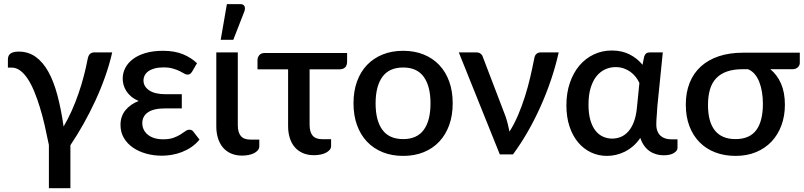

<svg xmlns="http://www.w3.org/2000/svg" viewBox="-20 -772 4019 960"><path d="M541 -510Q527.5 -450.5 506 -389.5Q484.5 -328.5 457 -269Q429.5 -209.5 397.8 -153Q366 -96.5 332 -46V169H224.5V-47Q214.5 -97 203.5 -145Q192.5 -193 179.2 -236Q166 -279 151 -315.2Q136 -351.5 118.5 -378Q101 -404.5 81 -419.2Q61 -434 38.5 -434H19.5V-474Q19.5 -482 21.8 -489.5Q24 -497 30 -502.2Q36 -507.5 46.5 -510.8Q57 -514 73.5 -514Q121.5 -514 158 -488Q194.5 -462 221.5 -413.8Q248.5 -365.5 267 -296Q285.5 -226.5 298 -139.5Q320 -176.5 338.5 -218Q357 -259.5 372 -302.8Q387 -346 398.5 -389.8Q410 -433.5 418 -475.5Q421.5 -495 430.2 -502.5Q439 -510 450.5 -510Z M977.5 -74Q959 -51.5 936.2 -36.2Q913.5 -21 888.8 -11.5Q864 -2 838.5 2.2Q813 6.5 789.5 6.5Q748 6.5 710.5 -4Q673 -14.5 644.5 -34.2Q616 -54 599.2 -82.5Q582.5 -111 582.5 -147.5Q582.5 -190.5 607.2 -220.8Q632 -251 673 -267Q651.5 -276.5 636.2 -289.2Q621 -302 611.5 -317Q602 -332 597.8 -347.8Q593.5 -363.5 593.5 -379Q593.5 -406.5 606.2 -431.8Q619 -457 644.2 -476.2Q669.5 -495.5 707.2 -506.8Q745 -518 795.5 -518Q853 -518 894.8 -500.8Q936.5 -483.5 965 -456L941 -414.5Q935 -405 929.8 -402Q924.5 -399 917 -399Q909.5 -399 900.5 -404.5Q891.5 -410 877.8 -416.8Q864 -423.5 844.5 -429.2Q825 -435 797 -435Q772 -435 753.5 -430Q735 -425 722.5 -416.2Q710 -407.5 703.8 -395.5Q697.5 -383.5 697.5 -369.5Q697.5 -339.5 726 -320.2Q754.5 -301 806.5 -301H889V-230H806.5Q747.5 -230 719.5 -210.2Q691.5 -190.5 691.5 -156.5Q691.5 -139 698.5 -124.2Q705.5 -109.5 719 -98.5Q732.5 -87.5 751.8 -81.5Q771 -75.5 795.5 -75.5Q827 -75.5 847.5 -83Q868 -90.5 882.2 -99.5Q896.5 -108.5 906.5 -116Q916.5 -123.5 927 -123.5Q940 -123.5 947 -113.5Z M1061.5 -510H1169V-146Q1169 -110.5 1184 -92.2Q1199 -74 1232.5 -74H1276.5V-41Q1276.5 -29.5 1269.2 -20.8Q1262 -12 1250 -6Q1238 0 1222.5 3Q1207 6 1190.5 6Q1159 6 1134.8 -4.8Q1110.5 -15.5 1094.2 -35Q1078 -54.5 1069.8 -81.2Q1061.5 -108 1061.5 -140ZM1083.5 -573 1114.5 -751.5H1181Q1196.5 -751.5 1202 -741.8Q1207.5 -732 1202 -715.5L1146.5 -573Z M1715.5 -464Q1715.5 -445 1705.8 -435.2Q1696 -425.5 1678 -425.5H1528V-147.5Q1528 -112.5 1543 -94.2Q1558 -76 1591.5 -76H1635.5V-42.5Q1635.5 -31 1628.2 -22.5Q1621 -14 1609 -8Q1597 -2 1581.5 1Q1566 4 1549.5 4Q1518 4 1493.8 -6.8Q1469.5 -17.5 1453.2 -36.8Q1437 -56 1428.8 -82.8Q1420.5 -109.5 1420.5 -141.5V-425.5H1267.5V-472Q1267.5 -485.5 1276.5 -496.2Q1285.5 -507 1304 -507H1715.5Z M1996 -518Q2052.5 -518 2098.2 -499.5Q2144 -481 2176.2 -447Q2208.5 -413 2226 -364.5Q2243.5 -316 2243.5 -255.5Q2243.5 -195 2226 -146.5Q2208.5 -98 2176.2 -63.8Q2144 -29.5 2098.2 -11Q2052.5 7.5 1996 7.5Q1939 7.5 1893.2 -11Q1847.5 -29.5 1815 -63.8Q1782.5 -98 1765 -146.5Q1747.5 -195 1747.5 -255.5Q1747.5 -316 1765 -364.5Q1782.5 -413 1815 -447Q1847.5 -481 1893.2 -499.5Q1939 -518 1996 -518ZM1996 -76.5Q2065 -76.5 2098.8 -122.8Q2132.5 -169 2132.5 -255Q2132.5 -341 2098.8 -387.8Q2065 -434.5 1996 -434.5Q1926 -434.5 1892 -387.8Q1858 -341 1858 -255Q1858 -169 1892 -122.8Q1926 -76.5 1996 -76.5Z M2773.5 -510Q2758.5 -442.5 2735.5 -374.2Q2712.5 -306 2683.2 -240.5Q2654 -175 2619 -114Q2584 -53 2545 0H2479L2274 -510H2362Q2374.5 -510 2382.8 -503.8Q2391 -497.5 2393.5 -489L2507 -192Q2514 -172 2518.8 -152.5Q2523.5 -133 2527.5 -114Q2551.5 -152 2570.5 -196.8Q2589.5 -241.5 2604.5 -288.8Q2619.5 -336 2630.8 -384.2Q2642 -432.5 2651 -478Q2653.5 -495.5 2662.5 -502.8Q2671.5 -510 2682.5 -510Z M3177 -357Q3170 -372.5 3158.8 -387Q3147.5 -401.5 3132.5 -412.5Q3117.5 -423.5 3098.8 -430Q3080 -436.5 3058 -436.5Q3031 -436.5 3006.5 -425.5Q2982 -414.5 2963.2 -391.8Q2944.5 -369 2933.5 -333.5Q2922.5 -298 2922.5 -248.5Q2922.5 -203 2932 -170.8Q2941.5 -138.5 2957.8 -118.2Q2974 -98 2995.5 -88.5Q3017 -79 3041 -79Q3064 -79 3084.8 -87.8Q3105.5 -96.5 3122 -115.2Q3138.5 -134 3149.5 -163Q3160.5 -192 3164.5 -232.5ZM3367.5 -75.5V-32.5Q3367.5 -18 3349.2 -6.8Q3331 4.5 3298 4.5Q3279 4.5 3261 -0.8Q3243 -6 3227.8 -16.5Q3212.5 -27 3200.8 -43.5Q3189 -60 3181.5 -82.5Q3165 -58 3145 -41Q3125 -24 3103.2 -13.2Q3081.5 -2.5 3059 2.5Q3036.5 7.5 3015 7.5Q2972 7.5 2935 -10Q2898 -27.5 2870.5 -60.2Q2843 -93 2827.5 -139.8Q2812 -186.5 2812 -245.5Q2812 -307.5 2829.5 -358.2Q2847 -409 2877.5 -444.8Q2908 -480.5 2949.5 -500Q2991 -519.5 3039 -519.5Q3090 -519.5 3128.8 -499.5Q3167.5 -479.5 3192.5 -448L3201 -489.5Q3207.5 -510 3229 -510H3294L3267 -242.5Q3266 -218.5 3263.8 -194.8Q3261.5 -171 3261.5 -150Q3261.5 -130.5 3267.2 -116.2Q3273 -102 3283 -93Q3293 -84 3306.2 -79.8Q3319.5 -75.5 3334.5 -75.5Z M3694.5 -426Q3648 -426 3615 -414.5Q3582 -403 3560.8 -380.5Q3539.5 -358 3529.8 -324.5Q3520 -291 3520 -247Q3520 -162 3554.8 -119.2Q3589.5 -76.5 3657.5 -76.5Q3727.5 -76.5 3761 -121Q3794.5 -165.5 3794.5 -253.5Q3794.5 -283 3790 -311Q3785.5 -339 3776.5 -362Q3767.5 -385 3753.2 -401.8Q3739 -418.5 3719.5 -426ZM3979 -508.5V-457Q3979 -452 3976.8 -446.5Q3974.5 -441 3970 -436.5Q3965.5 -432 3959 -429Q3952.5 -426 3944.5 -426H3831.5Q3866 -398 3885.2 -353.8Q3904.5 -309.5 3904.5 -248.5Q3904.5 -192.5 3887.2 -145.5Q3870 -98.5 3838 -64.5Q3806 -30.5 3760.5 -11.5Q3715 7.5 3658 7.5Q3602.5 7.5 3556.5 -10Q3510.5 -27.5 3477.8 -60.8Q3445 -94 3427 -141.5Q3409 -189 3409 -249Q3409 -309.5 3428.2 -357.8Q3447.5 -406 3484.2 -439.5Q3521 -473 3574.2 -490.8Q3627.5 -508.5 3695 -508.5Z"/></svg>

Font: Lato 2
Style: Regular
Weight: 600
Designer: Lukasz Dziedzic with Adam Twardoch and Botio Nikoltchev
Foundry: tyPoland Lukasz Dziedzic
Version: Version 2.015; 2015-08-06; http://www.latofonts.com/